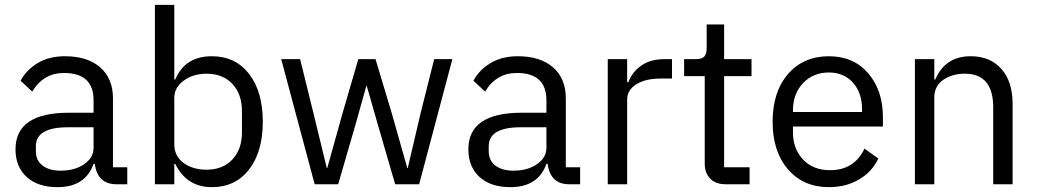

<svg xmlns="http://www.w3.org/2000/svg" viewBox="-20 -760 4277 792"><path d="M505 0H460Q382 0 371 -84H366Q332 12 217 12Q136 12 90 -30Q44 -72 44 -144Q44 -295 264 -295H366V-346Q366 -459 244 -459Q159 -459 113 -382L65 -427Q88 -471 135 -499.5Q182 -528 248 -528Q341 -528 393.5 -482Q446 -436 446 -354V-70H505ZM230 -56Q289 -56 327.5 -83Q366 -110 366 -150V-235H260Q128 -235 128 -157V-136Q128 -98 155.5 -77Q183 -56 230 -56Z M619 0V-740H699V-432H703Q743 -528 854 -528Q951 -528 1007.5 -455Q1064 -382 1064 -258Q1064 -134 1007.5 -61Q951 12 854 12Q750 12 703 -84H699V0ZM832 -60Q899 -60 938.5 -102Q978 -144 978 -214V-302Q978 -372 938.5 -414Q899 -456 832 -456Q777 -456 738 -427.5Q699 -399 699 -357V-165Q699 -116 737 -88Q775 -60 832 -60Z M1278 0 1140 -516H1218L1273 -293L1328 -67H1330L1393 -293L1458 -516H1529L1596 -293L1660 -67H1662L1715 -293L1771 -516H1846L1709 0H1610L1538 -248L1493 -405H1491L1447 -248L1375 0Z M2373 0H2328Q2250 0 2239 -84H2234Q2200 12 2085 12Q2004 12 1958 -30Q1912 -72 1912 -144Q1912 -295 2132 -295H2234V-346Q2234 -459 2112 -459Q2027 -459 1981 -382L1933 -427Q1956 -471 2003 -499.5Q2050 -528 2116 -528Q2209 -528 2261.5 -482Q2314 -436 2314 -354V-70H2373ZM2098 -56Q2157 -56 2195.5 -83Q2234 -110 2234 -150V-235H2128Q1996 -235 1996 -157V-136Q1996 -98 2023.5 -77Q2051 -56 2098 -56Z M2567 0H2487V-516H2567V-421H2572Q2587 -462 2624.5 -489Q2662 -516 2721 -516H2752V-436H2705Q2642 -436 2604.5 -412Q2567 -388 2567 -350Z M3072 0H2972Q2932 0 2909.5 -23.5Q2887 -47 2887 -85V-446H2802V-516H2850Q2875 -516 2885 -526.5Q2895 -537 2895 -563V-659H2967V-516H3080V-446H2967V-70H3072Z M3399 12Q3294 12 3230.5 -61.5Q3167 -135 3167 -258Q3167 -381 3230.5 -454.5Q3294 -528 3399 -528Q3501 -528 3561.5 -457.5Q3622 -387 3622 -276V-238H3251V-214Q3251 -146 3292.5 -102Q3334 -58 3404 -58Q3504 -58 3546 -147L3603 -106Q3578 -52 3524 -20Q3470 12 3399 12ZM3399 -461Q3334 -461 3292.5 -417Q3251 -373 3251 -305V-298H3536V-309Q3536 -377 3498.5 -419Q3461 -461 3399 -461Z M3834 0H3754V-516H3834V-432H3838Q3879 -528 3984 -528Q4064 -528 4110.5 -476Q4157 -424 4157 -331V0H4077V-317Q4077 -456 3960 -456Q3908 -456 3871 -430.5Q3834 -405 3834 -358Z"/></svg>

Font: Aneliza
Style: Regular
Weight: 400
Designer: Mike Abbink, Paul van der Laan, Pieter van Rosmalen
Foundry: Bold Monday
Version: Version 3.0